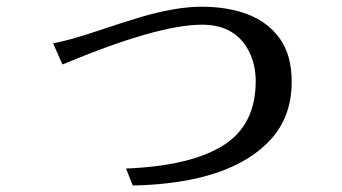

<svg xmlns="http://www.w3.org/2000/svg" viewBox="-20 -538 1040 584"><path d="M141.6 -406.2Q193.4 -416 273.4 -442.9Q353.5 -469.7 402.3 -484.4Q513.7 -517.6 592.8 -517.6Q671.9 -517.6 732.9 -494.6Q793.9 -471.7 830.6 -421.4Q867.2 -371.1 867.2 -289.1Q867.2 -185.5 805.7 -116.2Q684.6 19.5 383.8 26.4L363.3 -25.4Q558.6 -33.2 658.2 -95.2Q757.8 -157.2 757.8 -291Q757.8 -338.9 739.3 -377.9Q698.2 -462.9 594.7 -462.9Q459 -462.9 169.9 -341.8Z"/></svg>

Font: GenEi LateMin v2
Style: Medium
Weight: 500
Designer: o_tamon (Modified)
Foundry: o_tamon / Adobe Systems Incorporated / FONT 910 / Philipp H. Poll
Version: Version 2.1;Original Version 1.004